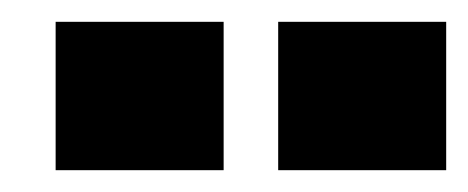

<svg xmlns="http://www.w3.org/2000/svg" viewBox="-20 -717 429 176"><path d="M235 -697H389V-561H235ZM31 -697H185V-561H31Z"/></svg>

Font: HK Grotesk Black
Style: Regular
Weight: 900
Designer: Alfredo Marco Pradil
Foundry: Hanken Design Co.
Version: Version 3.001